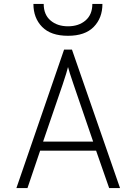

<svg xmlns="http://www.w3.org/2000/svg" viewBox="-20 -951 689 971"><path d="M466 -189H183L119 0H63L304 -700H344L587 0H532ZM352 -524Q330 -588 324 -612Q319 -590 297 -524L198 -235H451ZM149 -931H201Q201 -877 235.5 -847.5Q270 -818 324 -818Q378 -818 412.5 -847.5Q447 -877 447 -931H498Q498 -860 454 -815Q410 -770 324 -770Q237 -770 193 -815Q149 -860 149 -931Z"/></svg>

Font: Overpass ExtraLight
Style: Regular
Weight: 200
Designer: Delve Withrington, Thomas Jockin
Foundry: Delve Fonts
Version: Version 3.000;DELV;Overpass